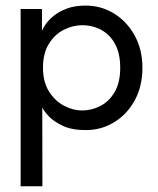

<svg xmlns="http://www.w3.org/2000/svg" viewBox="-20 -442 552 670"><path d="M128 208H52V-410.5H126.5V-336H127.5Q130 -344 139.8 -358Q149.5 -372 167.5 -386.8Q185.5 -401.5 213 -412Q240.5 -422.5 279 -422.5Q333 -422.5 378 -394.8Q423 -367 450 -318Q477 -269 477 -205.5Q477 -141.5 450.5 -92.5Q424 -43.5 379 -15.8Q334 12 279 12Q231 12 199.5 -2.8Q168 -17.5 150.5 -36Q133 -54.5 127.5 -67ZM266 -56.5Q299.5 -56.5 330.2 -72.2Q361 -88 380.2 -121Q399.5 -154 399.5 -205.5Q399.5 -254.5 382 -287.5Q364.5 -320.5 334.2 -337.2Q304 -354 266 -354Q234.5 -354 203 -338.2Q171.5 -322.5 150.8 -289.5Q130 -256.5 130 -205.5Q130 -156 151 -122.8Q172 -89.5 203.5 -73Q235 -56.5 266 -56.5Z"/></svg>

Font: Lucymar Sans
Style: Regular
Weight: 400
Foundry: The League of Moveable Type (original font) / Main changes by Cristiano Sobral with portions from Mirco Monsees
Version: Version 2.001;August 30, 2020;FontCreator 13.0.0.2681 64-bit